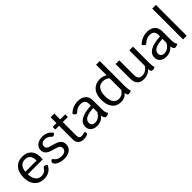

<svg xmlns="http://www.w3.org/2000/svg" viewBox="281 -2133 3485 3485"><g transform="rotate(-45 2024.0 -390.5)"><path d="M527 -261H143Q147 -166 187 -113.5Q227 -61 297 -61Q344 -61 375.5 -80Q407 -99 437 -146Q445 -157 459 -157Q482 -157 519 -130Q493 -64 435 -27Q377 10 297 10Q220 10 163.5 -24.5Q107 -59 77 -123.5Q47 -188 47 -276Q47 -409 114.5 -484.5Q182 -560 301 -560Q410 -560 470 -495Q530 -430 530 -313Q530 -293 527 -261ZM433 -325Q433 -490 298 -490Q231 -490 192 -448Q153 -406 145 -325Z M605 -98Q605 -116 617.5 -129.5Q630 -143 650 -146Q681 -101 720 -80Q759 -59 816 -59Q873 -59 902 -84.5Q931 -110 931 -152Q931 -179 913.5 -196.5Q896 -214 869.5 -224.5Q843 -235 798 -247Q739 -263 703.5 -278.5Q668 -294 642.5 -324.5Q617 -355 617 -405Q617 -455 645 -490Q673 -525 717 -542.5Q761 -560 809 -560Q876 -560 928.5 -533.5Q981 -507 1010 -460Q998 -443 984 -433Q970 -423 958 -423Q943 -423 931 -437Q883 -493 808 -493Q762 -493 735 -472Q708 -451 708 -408Q708 -381 725 -364.5Q742 -348 768 -338.5Q794 -329 838 -318Q898 -302 934 -287Q970 -272 996 -240Q1022 -208 1022 -155Q1022 -78 965.5 -34Q909 10 812 10Q760 10 712 -5Q664 -20 634.5 -44.5Q605 -69 605 -98Z M1429 -42Q1429 -22 1414 -13Q1399 -2 1372.5 4Q1346 10 1315 10Q1248 10 1208 -26.5Q1168 -63 1168 -124V-483H1071V-550H1168V-700H1263V-550H1394V-483H1263V-137Q1263 -97 1279 -78.5Q1295 -60 1328 -60Q1368 -60 1411 -77Q1419 -73 1424 -63.5Q1429 -54 1429 -42Z M1963 -20Q1949 -9 1929 -1.5Q1909 6 1892 6Q1846 6 1837 -76Q1807 -35 1760.5 -12.5Q1714 10 1656 10Q1581 10 1535.5 -29Q1490 -68 1490 -133Q1490 -317 1834 -334V-373Q1834 -431 1805 -459Q1776 -487 1715 -487Q1675 -487 1640 -471Q1605 -455 1560 -415Q1553 -410 1547 -410Q1534 -410 1519 -423.5Q1504 -437 1491 -461Q1533 -508 1595 -534Q1657 -560 1724 -560Q1820 -560 1874.5 -510.5Q1929 -461 1929 -373V-160Q1929 -102 1936.5 -72Q1944 -42 1963 -20ZM1834 -165V-272Q1586 -261 1586 -139Q1586 -100 1609.5 -79.5Q1633 -59 1677 -59Q1723 -59 1763 -86.5Q1803 -114 1834 -165Z M2541 -14Q2505 5 2471 5Q2438 5 2429 -63Q2399 -25 2361 -7.5Q2323 10 2270 10Q2163 10 2102 -65Q2041 -140 2041 -273Q2041 -407 2108 -483.5Q2175 -560 2293 -560Q2327 -560 2364.5 -548.5Q2402 -537 2426 -520V-791H2521V-154Q2521 -58 2541 -14ZM2426 -143V-443Q2405 -465 2369.5 -479Q2334 -493 2298 -493Q2220 -493 2178.5 -436.5Q2137 -380 2137 -273Q2137 -167 2174 -113Q2211 -59 2282 -59Q2328 -59 2363 -79.5Q2398 -100 2426 -143Z M3147 -10Q3119 5 3085 5Q3061 5 3050.5 -11Q3040 -27 3038 -70Q3009 -33 2961.5 -11.5Q2914 10 2858 10Q2772 10 2728.5 -36.5Q2685 -83 2685 -175V-550H2780V-182Q2780 -116 2803.5 -86.5Q2827 -57 2880 -57Q2927 -57 2968 -81.5Q3009 -106 3037 -151V-550H3132V-120Q3132 -55 3147 -10Z M3739 -20Q3725 -9 3705 -1.5Q3685 6 3668 6Q3622 6 3613 -76Q3583 -35 3536.5 -12.5Q3490 10 3432 10Q3357 10 3311.5 -29Q3266 -68 3266 -133Q3266 -317 3610 -334V-373Q3610 -431 3581 -459Q3552 -487 3491 -487Q3451 -487 3416 -471Q3381 -455 3336 -415Q3329 -410 3323 -410Q3310 -410 3295 -423.5Q3280 -437 3267 -461Q3309 -508 3371 -534Q3433 -560 3500 -560Q3596 -560 3650.5 -510.5Q3705 -461 3705 -373V-160Q3705 -102 3712.5 -72Q3720 -42 3739 -20ZM3610 -165V-272Q3362 -261 3362 -139Q3362 -100 3385.5 -79.5Q3409 -59 3453 -59Q3499 -59 3539 -86.5Q3579 -114 3610 -165Z M3867 -791H3961V0H3867Z"/></g></svg>

Font: Krub Medium
Style: Regular
Weight: 500
Designer: Ekaluck Peanpanawate
Foundry: Cadson Demak Co.,Ltd.
Version: Version 1.000; ttfautohint (v1.6)